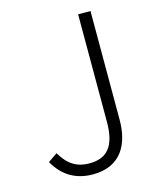

<svg xmlns="http://www.w3.org/2000/svg" viewBox="-112 -808 739 899"><g transform="rotate(-15 258.0 -358.0)"><path d="M227 13C362 13 413 -82 413 -202V-729H353V-208C353 -92 312 -41 224 -41C166 -41 123 -65 87 -127L42 -96C82 -25 143 13 227 13Z"/></g></svg>

Font: Noto Sans HK Light
Style: Regular
Weight: 300
Designer: Ryoko NISHIZUKA 西塚涼子 (kana, bopomofo & ideographs); Paul D. Hunt (Latin, Greek & Cyrillic); Sandoll Communications 산돌커뮤니
Foundry: Adobe
Version: Version 2.004;hotconv 1.0.118;makeotfexe 2.5.65603